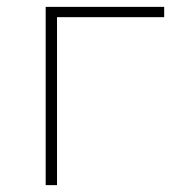

<svg xmlns="http://www.w3.org/2000/svg" viewBox="-20 -539 498 559"><path d="M113 0V-519H458V-489H146V0Z"/></svg>

Font: Montserrat ExtraLight
Style: Regular
Weight: 200
Designer: Julieta Ulanovsky
Foundry: Julieta Ulanovsky
Version: Version 9.000; ttfautohint (v1.8.4.7-5d5b)